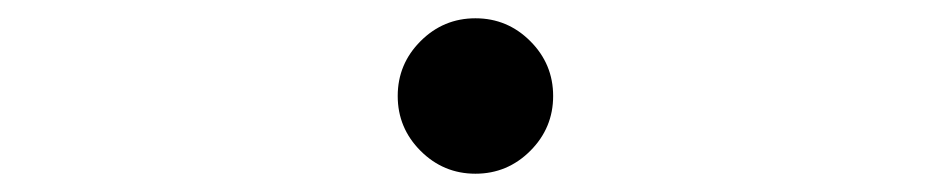

<svg xmlns="http://www.w3.org/2000/svg" viewBox="-20 -485 1040 210"><path d="M500 -295Q465 -295 440 -320Q415 -345 415 -380Q415 -415 440 -440Q465 -465 500 -465Q535 -465 560 -440Q585 -415 585 -380Q585 -345 560 -320Q535 -295 500 -295Z"/></svg>

Font: Shin Retro Maru Gothic Regular
Style: Regular
Weight: 400
Designer: Iose
Foundry: Typographish
Version: Version 1.002